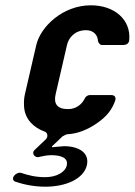

<svg xmlns="http://www.w3.org/2000/svg" viewBox="-20 -502 509 725"><path d="M174 84C208 84 239 93 232 123C226 149 192 167 151 167C114 167 88 160 60 151C52 148 40 153 33 162C26 171 29 181 38 184C70 195 109 203 151 203C230 203 296 173 308 122C319 74 276 50 222 50L186 53L179 54C176 54 175 52 177 50L216 13C220 10 231 5 234 5C273 3 311 -12 348 -38C384 -63 404 -90 415 -122C419 -135 413 -143 400 -143H318C312 -143 303 -137 301 -132C291 -110 269 -90 237 -90C195 -90 182 -111 190 -146L233 -332C239 -359 262 -388 305 -388C333 -388 349 -370 350 -347C351 -341 358 -332 364 -332H443C457 -332 467 -337 468 -351C475 -427 413 -482 323 -482C217 -482 133 -401 117 -332L74 -146C70 -129 70 -113 71 -97C75 -51 107 -20 149 -5C160 -1 163 15 152 25L111 64C96 78 114 97 130 90C145 87 157 84 174 84Z"/></svg>

Font: DIN Rundschrift
Style: BreitKursiv
Weight: 400
Width: 7
Version: Version 1.027